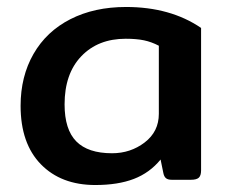

<svg xmlns="http://www.w3.org/2000/svg" viewBox="-20 -515 655 550"><path d="M39 -212Q39 -296 76 -360.5Q113 -425 181.5 -460Q250 -495 341 -495Q468 -495 556 -435V-27Q556 -12 549.5 -6Q543 0 527 0H472Q461 0 455.5 -4.5Q450 -9 448 -19L440 -58Q409 -20 363.5 -2.5Q318 15 253 15Q155 15 97 -44.5Q39 -104 39 -212ZM435 -189V-384Q414 -395 392.5 -399.5Q371 -404 340 -404Q261 -404 213 -354Q165 -304 165 -216Q165 -144 198.5 -110Q232 -76 301 -76Q354 -76 394.5 -107Q435 -138 435 -189Z"/></svg>

Font: Mitr
Style: Regular
Weight: 400
Designer: Thanarat Vachiruckul
Foundry: Cadson Demak
Version: Version 1.002